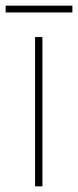

<svg xmlns="http://www.w3.org/2000/svg" viewBox="-41 -659 276 679"><path d="M109 0H83V-528H109ZM215 -639V-615H-21V-639Z"/></svg>

Font: Noto Sans Khmer SemiCondensed Thin
Style: Regular
Weight: 250
Width: 4
Designer: Danh Hong and the Monotype Design Team
Foundry: Monotype Imaging Inc.
Version: Version 2.004